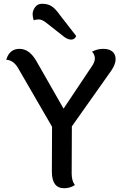

<svg xmlns="http://www.w3.org/2000/svg" viewBox="-20 -990 653 1018"><path d="M384 -799Q376 -780 358 -780Q340 -780 321 -794L223 -871Q202 -887 186 -887Q170 -887 159 -882Q153 -899 153 -914Q153 -929 160 -942Q174 -970 203.5 -970Q233 -970 253 -957.5Q273 -945 297 -911ZM320 8Q255 8 255 -80L256 -318L73 -634Q48 -672 13 -673Q30 -731 83 -731Q136 -731 173 -666L317 -414L464 -634Q483 -660 483 -680Q483 -700 468 -716Q496 -731 527.5 -731Q559 -731 576 -716.5Q593 -702 593 -676Q593 -650 571 -617L361 -320L360 -70Q360 -31 377 -9Q352 8 320 8Z"/></svg>

Font: Laila Medium
Style: Regular
Weight: 500
Designer: Hitesh Malaviya
Foundry: Indian Type Foundry
Version: Version 1.302;PS 1.0;hotconv 1.0.78;makeotf.lib2.5.61930; tt